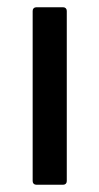

<svg xmlns="http://www.w3.org/2000/svg" viewBox="-20 -509 274 529"><path d="M80 0H154C160 0 164 -4 164 -10V-479C164 -485 160 -489 154 -489H80C74 -489 70 -485 70 -479V-10C70 -4 74 0 80 0Z"/></svg>

Font: Sofia Sans Cond SemiBold
Style: Regular
Weight: 600
Width: 3
Designer: Botio Nikoltchev, Ani Petrova
Foundry: lettersoup
Version: Version 4.100